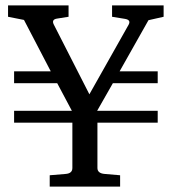

<svg xmlns="http://www.w3.org/2000/svg" viewBox="-20 -691 636 711"><path d="M585.9 -628.9 529.8 -616.2 422.9 -426.8H564V-382.8H397.9L339.8 -280.8H564V-236.8H340.8V-68.8Q340.8 -49.3 367.2 -46.9L424.8 -42V0H164.1V-42L223.1 -46.9Q248 -48.8 248 -68.8V-236.8H32.2V-280.8H246.1L191.9 -382.8H32.2V-426.8H168L68.8 -617.2L9.8 -628.9V-670.9H233.9V-628.9L190.9 -622.1Q169.9 -618.7 179.2 -600.1L311 -341.8L456.1 -599.1Q466.3 -617.2 442.9 -621.1L395 -628.9V-670.9H585.9Z"/></svg>

Font: Ezra SIL
Style: Regular
Weight: 400
Designer: Development by SIL's NRSI team. OpenType tables by Ralph Hancock ( hancock@dircon.co.uk )
Foundry: SIL International, Version 2.51: 2007
Version: Version 2.51, 2007